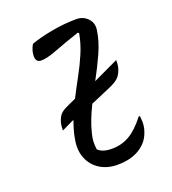

<svg xmlns="http://www.w3.org/2000/svg" viewBox="-140 -865 880 984"><g transform="rotate(-20 300.0 -373.0)"><path d="M509 -493Q510 -478 507 -459Q500 -428 484 -408Q468 -388 422 -369L326 -328Q322 -326 318 -325Q300 -289 286 -253.5Q272 -218 264 -184Q257 -158 256.5 -138.5Q256 -119 259 -97Q283 -73 334 -73Q387 -73 430 -98Q473 -123 519 -182H525Q527 -166 527.5 -149Q528 -132 524 -115Q511 -63 479 -35Q455 -12 418.5 1Q382 14 333 14Q279 14 238.5 -11Q198 -36 179.5 -81Q161 -126 172 -184Q176 -209 183 -233Q190 -257 198 -280L129 -247Q129 -258 130 -269Q131 -280 134 -291Q142 -317 154 -330.5Q166 -344 195 -357L243 -379Q269 -430 296.5 -480Q324 -530 346 -581.5Q368 -633 378 -688L372 -692Q288 -664 234 -643Q180 -622 148 -622Q109 -622 122 -682Q125 -692 128 -699.5Q131 -707 137 -717Q186 -735 255 -747.5Q324 -760 388 -760Q425 -760 449.5 -735Q474 -710 469 -673Q461 -614 433 -552Q405 -490 371 -428Z"/></g></svg>

Font: Recursive Mn Csl St
Style: Italic
Weight: 400
Italic angle: -15°
Monospace: yes
Version: Version 1.079;hotconv 1.0.112;makeotfexe 2.5.65598; ttfautoh